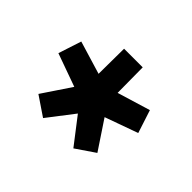

<svg xmlns="http://www.w3.org/2000/svg" viewBox="-84 -999 626 626"><g transform="rotate(45 229.0 -686.5)"><path d="M43.9 -698.2 69.8 -777.8 184.1 -743.2 185.1 -859.9H271L272 -743.2L386.2 -777.8L412.1 -698.2L297.9 -657.2L363.8 -558.1L297.9 -513.2L228 -604L158.2 -513.2L91.8 -558.1L158.2 -657.2Z"/></g></svg>

Font: Hussar Preview
Style: Bold
Weight: 700
Foundry: Cannot Into Space Fonts, PlusOne Fonts
Version: Version 2.29RC2 "Millennial"